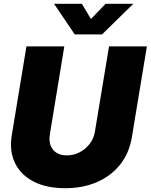

<svg xmlns="http://www.w3.org/2000/svg" viewBox="-20 -969 785 1000"><path d="M319.3 11.2Q221.7 11.2 154.5 -23.7Q87.4 -58.6 57.6 -121.1Q27.8 -183.6 41.5 -265.6L117.7 -727.5H314.9L239.7 -269.5Q234.4 -235.8 243.7 -211.2Q252.9 -186.5 274.7 -173.1Q296.4 -159.7 327.6 -159.7Q364.3 -159.7 395.5 -176.3Q426.8 -192.9 447.8 -220.7Q468.8 -248.5 474.1 -282.2L547.9 -727.5H745.1L666.5 -252.9Q652.8 -170.9 605.5 -111.6Q558.1 -52.2 484.9 -20.5Q411.6 11.2 319.3 11.2ZM406.2 -949.2 453.6 -870.1 529.8 -949.2H673.3V-948.2L511.7 -790H369.1L262.2 -948.2V-949.2Z"/></svg>

Font: Inter 28pt Black
Style: Italic
Weight: 900
Italic angle: -9.3988°
Designer: Rasmus Andersson
Foundry: rsms
Version: Version 4.001;git-66647c0bb